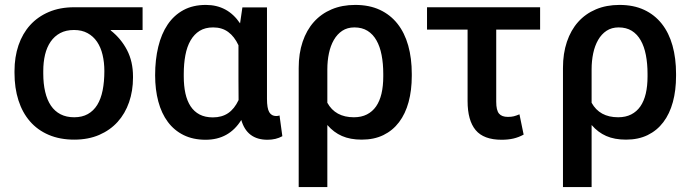

<svg xmlns="http://www.w3.org/2000/svg" viewBox="-20 -558 2812 781"><path d="M282 10Q223.5 10 178 -9.5Q132.5 -29 101.8 -64.5Q71 -100 55 -150Q39 -200 39 -261V-269Q39 -326 55.2 -373.8Q71.5 -421.5 102.5 -455.8Q133.5 -490 178.5 -509.2Q223.5 -528.5 281.5 -528.5H560V-436H430.5V-435.5Q430 -435 430 -434.5Q472.5 -401 496.8 -354.2Q521 -307.5 521 -247V-242Q521 -188.5 505 -142.2Q489 -96 458.5 -62.2Q428 -28.5 383.5 -9.2Q339 10 282 10ZM282 -81Q314 -81 337.2 -94Q360.5 -107 375.5 -131.2Q390.5 -155.5 397.5 -190.5Q404.5 -225.5 404.5 -269Q404.5 -304.5 397.2 -335Q390 -365.5 374.8 -388Q359.5 -410.5 336.2 -423.2Q313 -436 281 -436Q248.5 -436 225 -423.5Q201.5 -411 186 -388.5Q170.5 -366 163.2 -335.5Q156 -305 156 -269V-258.5Q156 -217.5 163.8 -184.5Q171.5 -151.5 187 -128.5Q202.5 -105.5 226.2 -93.2Q250 -81 282 -81Z M1068 10.5Q984.5 10.5 961.5 -70Q911.5 10.5 816.5 10.5Q765.5 10.5 727 -8.5Q688.5 -27.5 662.8 -62Q637 -96.5 624 -145Q611 -193.5 611 -252Q611 -315 623.8 -367.8Q636.5 -420.5 662 -458.2Q687.5 -496 726.2 -517Q765 -538 817.5 -538Q906 -538 956.5 -463L966 -528H1066V-156Q1066 -117.5 1075.2 -101.8Q1084.5 -86 1103.5 -86Q1112 -86 1117 -88.5L1128.5 -4Q1102.5 10.5 1068 10.5ZM846 -80.5Q882.5 -80.5 908 -97.8Q933.5 -115 950.5 -151Q950 -181 950 -236.5V-245Q950 -248 950 -250.5V-254Q950 -256 950 -257.5V-267Q950 -270 950 -273V-277Q950 -279 950 -281V-285Q950 -287 950 -289V-293Q950 -295 950 -297.5V-374Q933.5 -409.5 908.2 -428Q883 -446.5 847 -446.5Q814.5 -446.5 792 -432.5Q769.5 -418.5 755 -393.2Q740.5 -368 734 -333.2Q727.5 -298.5 727.5 -257.5V-247Q727.5 -209 734.2 -178.2Q741 -147.5 755.2 -125.8Q769.5 -104 792 -92.2Q814.5 -80.5 846 -80.5Z M1311.5 203H1195V-281.5H1195.5L1195 -282Q1195 -340.5 1211 -388Q1227 -435.5 1256.8 -468.8Q1286.5 -502 1329 -520Q1371.5 -538 1425 -538Q1482 -538 1525 -518Q1568 -498 1597 -461.2Q1626 -424.5 1640.5 -372.8Q1655 -321 1655 -257.5V-249.5Q1655 -190.5 1642 -142.8Q1629 -95 1603.2 -61Q1577.5 -27 1539.5 -8.5Q1501.5 10 1451.5 10Q1404.5 10 1371 -4.8Q1337.5 -19.5 1312 -49H1311.5ZM1419.5 -81Q1450 -81 1472.5 -92.5Q1495 -104 1509.8 -125.2Q1524.5 -146.5 1531.8 -177.2Q1539 -208 1539 -247V-257.5Q1539 -299.5 1532.2 -334.2Q1525.5 -369 1511.2 -394Q1497 -419 1474.8 -432.8Q1452.5 -446.5 1421.5 -446.5Q1393 -446.5 1372.2 -432.8Q1351.5 -419 1338 -395.5Q1324.5 -372 1318 -341.2Q1311.5 -310.5 1311.5 -276V-140Q1344 -81 1419.5 -81Z M2020.5 10.5Q1947.5 10.5 1914.8 -28.8Q1882 -68 1882 -147V-437.5H1717V-528.5H2177V-437.5H1998.5V-144Q1998.5 -109.5 2009.8 -96Q2021 -82.5 2046 -82.5Q2060 -82.5 2070 -85Q2080 -87.5 2093 -93L2110 -10.5Q2090 0.5 2068.5 5.5Q2047 10.5 2020.5 10.5Z M2386.5 203H2270V-281.5H2270.5L2270 -282Q2270 -340.5 2286 -388Q2302 -435.5 2331.8 -468.8Q2361.5 -502 2404 -520Q2446.5 -538 2500 -538Q2557 -538 2600 -518Q2643 -498 2672 -461.2Q2701 -424.5 2715.5 -372.8Q2730 -321 2730 -257.5V-249.5Q2730 -190.5 2717 -142.8Q2704 -95 2678.2 -61Q2652.5 -27 2614.5 -8.5Q2576.5 10 2526.5 10Q2479.5 10 2446 -4.8Q2412.5 -19.5 2387 -49H2386.5ZM2494.5 -81Q2525 -81 2547.5 -92.5Q2570 -104 2584.8 -125.2Q2599.5 -146.5 2606.8 -177.2Q2614 -208 2614 -247V-257.5Q2614 -299.5 2607.2 -334.2Q2600.5 -369 2586.2 -394Q2572 -419 2549.8 -432.8Q2527.5 -446.5 2496.5 -446.5Q2468 -446.5 2447.2 -432.8Q2426.5 -419 2413 -395.5Q2399.5 -372 2393 -341.2Q2386.5 -310.5 2386.5 -276V-140Q2419 -81 2494.5 -81Z"/></svg>

Font: Roberto Sans Medium
Style: Regular
Weight: 500
Designer: Google (font) & Cristiano Sobral (main changes)
Version: Version 1.000;October 12, 2021;FontCreator 14.0.0.2814 64-bi